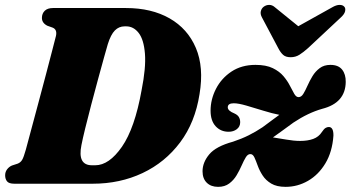

<svg xmlns="http://www.w3.org/2000/svg" viewBox="-22 -732 1397 765"><path d="M-1.5 -33.5Q-1.5 -47 6.2 -57.2Q14 -67.5 25.5 -72.5L48.5 -80Q60 -84.5 66.2 -95Q72.5 -105.5 81 -136Q89 -165.5 102.2 -215Q115.5 -264.5 131 -322.2Q146.5 -380 161 -435Q175.5 -490 186.2 -531.5Q197 -573 201 -589Q206.5 -614.5 187.5 -622L166.5 -629.5Q145 -640.5 145 -660.5Q145 -678 156.2 -689Q167.5 -700 189 -700H480Q581.5 -700 653.8 -658.8Q726 -617.5 758.5 -540.8Q791 -464 773 -357Q755.5 -244.5 695.8 -164.8Q636 -85 546 -42.5Q456 0 347.5 0H35.5Q13.5 0 6 -9.5Q-1.5 -19 -1.5 -33.5ZM357.5 -73.5Q412.5 -73.5 463.8 -147.2Q515 -221 542 -372Q560 -462 555.5 -518.2Q551 -574.5 530.5 -600.8Q510 -627 481 -627H474.5Q452 -627 435.8 -610.8Q419.5 -594.5 407.5 -556Q403 -541 392.5 -503.2Q382 -465.5 368.5 -415.8Q355 -366 341.5 -314.8Q328 -263.5 317.5 -220.5Q307 -177.5 302.5 -154Q286 -73.5 344.5 -73.5ZM1306.5 -191.5Q1302 -127 1274.5 -81.2Q1247 -35.5 1205.2 -11.5Q1163.5 12.5 1116 12.5Q1080.5 12.5 1058.8 -0.5Q1037 -13.5 1024.5 -32.8Q1012 -52 1005 -71.5Q998 -91 991.8 -104.5Q985.5 -118 976 -118Q965.5 -118.5 957.5 -105.5Q949.5 -92.5 941 -73Q932.5 -53.5 920.8 -33.8Q909 -14 891.2 -0.8Q873.5 12.5 847 12.5Q818.5 12.5 801.8 -4Q785 -20.5 785 -49.5Q785 -85 811.8 -117Q838.5 -149 906.5 -167.5Q941 -179 969 -193Q997 -207 1024 -225Q1045 -240.5 1061.5 -252.8Q1078 -265 1091 -274.5Q1062.5 -280 1027.2 -291Q992 -302 960 -311.2Q928 -320.5 909.5 -320.5Q885.5 -320.5 885.5 -304.5Q885.5 -290.5 912 -280Q925 -274 930 -265.2Q935 -256.5 935 -245Q935 -227.5 921.5 -217.2Q908 -207 889 -207Q857.5 -207 837.2 -229Q817 -251 817 -291Q817 -336 838.5 -378Q860 -420 900.2 -446.8Q940.5 -473.5 996 -473.5Q1038 -473.5 1064.8 -460.5Q1091.5 -447.5 1107.5 -428.5Q1123.5 -409.5 1133.2 -390.2Q1143 -371 1150.5 -358Q1158 -345 1167.5 -345Q1178.5 -345 1186.5 -358Q1194.5 -371 1203 -390.2Q1211.5 -409.5 1223 -428.5Q1234.5 -447.5 1251.8 -460.5Q1269 -473.5 1294.5 -473.5Q1326 -473.5 1341 -454.8Q1356 -436 1355.5 -405.5Q1354.5 -322 1262 -298.5Q1205.5 -282.5 1147 -243.5Q1119 -222.5 1099 -208.5Q1079 -194.5 1065.5 -184.5Q1089 -181 1119 -175.8Q1149 -170.5 1174 -170.5Q1204 -170.5 1226 -178.5Q1248 -186.5 1260.5 -206Q1268.5 -218 1274.8 -222Q1281 -226 1288.5 -226Q1307 -225.5 1306.5 -191.5ZM1205.5 -540.5Q1186.5 -523.5 1171 -513.8Q1155.5 -504 1136 -504Q1116.5 -504 1106 -513.5Q1095.5 -523 1086.5 -540.5L1021.5 -663Q1014.5 -676 1017.2 -687.2Q1020 -698.5 1028.5 -705Q1038.5 -712.5 1050.8 -712.5Q1063 -712.5 1074 -702.5L1166.5 -627.5L1301 -702.5Q1318 -712.5 1331 -712.5Q1344 -712.5 1350 -705Q1355.5 -699 1353 -687.2Q1350.5 -675.5 1335.5 -662Z"/></svg>

Font: Fraunces 72pt Soft Black
Style: Italic
Weight: 900
Italic angle: -16°
Version: Version 1.000;[b76b70a41]